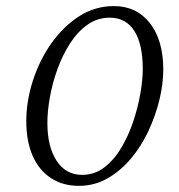

<svg xmlns="http://www.w3.org/2000/svg" viewBox="-20 -602 587 631"><path d="M239.3 8.8Q186.5 8.8 147.5 -16.6Q108.4 -42 87.4 -89.8Q66.4 -137.7 66.4 -204.1Q66.4 -269.5 87.9 -336.4Q109.4 -403.3 148.4 -459Q187.5 -514.6 239.7 -548.3Q292 -582 354.5 -582Q428.7 -582 472.7 -525.9Q516.6 -469.7 516.6 -373Q516.6 -326.2 503.9 -273.9Q491.2 -221.7 467.8 -171.4Q444.3 -121.1 410.2 -80.6Q376 -40 333 -15.6Q290 8.8 239.3 8.8ZM250 -27.3Q291 -27.3 323.2 -52.2Q355.5 -77.1 378.9 -116.7Q402.3 -156.2 418 -203.1Q433.6 -250 441.4 -295.4Q449.2 -340.8 449.2 -375Q449.2 -457 421.4 -500.5Q393.6 -543.9 340.8 -543.9Q299.8 -543.9 267.1 -520.5Q234.4 -497.1 210 -459Q185.5 -420.9 168.9 -375Q152.3 -329.1 144 -282.7Q135.7 -236.3 135.7 -198.2Q135.7 -120.1 166 -73.7Q196.3 -27.3 250 -27.3Z"/></svg>

Font: Crimson Pro ExtraLight
Style: Italic
Weight: 250
Italic angle: -12°
Designer: Jacques Le Bailly
Foundry: Baron von Fonthausen
Version: Version 1.003